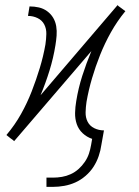

<svg xmlns="http://www.w3.org/2000/svg" viewBox="-20 -545 540 748"><path d="M161 183V147H187Q204 147 221.5 144Q239 141 255.5 133.5Q272 126 286 113.5Q300 101 310.5 85.5Q321 70 326.5 53.5Q332 37 335 19L339 -4Q318 -11 302 -26Q286 -41 279 -61.5Q272 -82 272.5 -105Q273 -128 277 -151Q285 -201 300.5 -249.5Q316 -298 336 -346L35 5L31 1Q31 1 31 1Q31 1 31 1L20 -7L5 -19Q38 -58 62 -101Q86 -144 103.5 -189Q121 -234 135 -280Q149 -326 157 -372Q160 -392 160.5 -412.5Q161 -433 152.5 -449.5Q144 -466 126.5 -474.5Q109 -483 89 -483L95 -520Q114 -520 131.5 -516Q149 -512 163.5 -501.5Q178 -491 187 -476Q196 -461 199 -443Q202 -425 200.5 -406Q199 -387 196 -369Q188 -319 173 -270.5Q158 -222 138 -174L438 -525L442 -521Q442 -521 442 -521Q442 -521 442 -521L453 -513L469 -501H468Q436 -462 412 -419Q388 -376 370 -331Q352 -286 338.5 -240Q325 -194 317 -148Q314 -128 313.5 -107.5Q313 -87 321.5 -70.5Q330 -54 347.5 -45.5Q365 -37 385 -37L375 19Q372 41 364.5 63Q357 85 344.5 104.5Q332 124 313.5 140Q295 156 274 165.5Q253 175 230.5 179Q208 183 187 183Z"/></svg>

Font: Iosevka SS04 Extralight
Style: Italic
Weight: 200
Italic angle: -9°
Monospace: yes
Designer: Belleve Invis
Foundry: Belleve Invis
Version: Version 19.0.0; ttfautohint (v1.8.4)